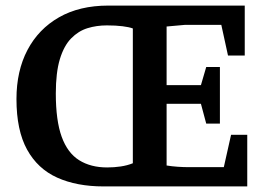

<svg xmlns="http://www.w3.org/2000/svg" viewBox="-20 -668 950 688"><path d="M351 0Q255 0 185 -31.5Q115 -63 77 -132Q39 -201 39 -313Q39 -414 78.5 -489Q118 -564 191.5 -606Q265 -648 368 -648H857V-469H797L773 -579H644L577 -573V-363H700L719 -428H768V-225H719L700 -296H577V-75Q595 -72 616 -70.5Q637 -69 658 -69H782L808 -185H866V0ZM364 -68Q389 -68 412.5 -71.5Q436 -75 456 -83V-566Q443 -571 419 -574Q395 -577 363 -577Q326 -577 293.5 -567Q261 -557 235 -530.5Q209 -504 194.5 -456Q180 -408 180 -333Q180 -236 201 -178Q222 -120 263.5 -94Q305 -68 364 -68Z"/></svg>

Font: Faustina SemiBold
Style: Regular
Weight: 600
Designer: Alfonso Garcia
Foundry: http://www.omnibus-type.com
Version: Version 1.200